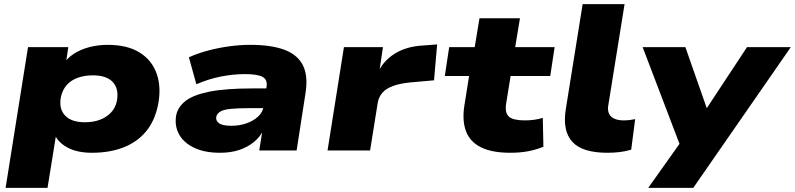

<svg xmlns="http://www.w3.org/2000/svg" viewBox="-20 -725 3830 925"><path d="M7 180 115 -498H309L296 -410H281Q301 -443 334.5 -465Q368 -487 410.5 -498Q453 -509 498 -509Q594 -509 653.5 -471.5Q713 -434 735.5 -368Q758 -302 741 -218Q725 -141 682.5 -90.5Q640 -40 574 -14.5Q508 11 423 11Q352 11 305.5 -14Q259 -39 242 -80H251L209 180ZM389 -136Q430 -136 461.5 -148Q493 -160 514.5 -182.5Q536 -205 543 -238Q554 -296 524 -329Q494 -362 428 -362Q387 -362 355 -350.5Q323 -339 302.5 -316.5Q282 -294 274 -260Q262 -203 292.5 -169.5Q323 -136 389 -136Z M1040 11Q965 11 914.5 -13.5Q864 -38 842 -79Q820 -120 829 -171Q838 -211 875 -239.5Q912 -268 989.5 -283.5Q1067 -299 1197 -299H1288L1274 -204H1183Q1125 -204 1091 -200.5Q1057 -197 1041.5 -187.5Q1026 -178 1022 -163Q1018 -144 1035 -131.5Q1052 -119 1095 -119Q1133 -119 1166.5 -130.5Q1200 -142 1223 -163Q1246 -184 1250 -213L1264 -306Q1270 -341 1245 -354.5Q1220 -368 1160 -368Q1103 -368 1043 -356Q983 -344 926 -319L890 -449Q932 -468 982.5 -481.5Q1033 -495 1085.5 -502Q1138 -509 1185 -509Q1286 -509 1349.5 -485.5Q1413 -462 1439 -411Q1465 -360 1452 -277L1409 0H1229L1245 -101L1251 -102Q1234 -66 1203.5 -41Q1173 -16 1132.5 -2.5Q1092 11 1040 11Z M1558 0 1637 -498H1825L1806 -370H1798Q1824 -430 1881 -466Q1938 -502 2021 -506L2086 -511L2071 -338L1957 -328Q1907 -323 1874 -311Q1841 -299 1823 -279Q1805 -259 1800 -231L1763 0Z M2438 11Q2351 11 2298 -15Q2245 -41 2225.5 -91.5Q2206 -142 2217 -215L2240 -359H2123L2144 -498H2267L2290 -637H2485L2462 -498H2652L2631 -359H2440L2418 -223Q2412 -180 2432.5 -162.5Q2453 -145 2509 -145Q2532 -145 2553.5 -148Q2575 -151 2595 -157L2598 -18Q2561 -3 2522.5 4Q2484 11 2438 11Z M2906 11Q2785 11 2737 -42Q2689 -95 2706 -200L2787 -705H2989L2910 -214Q2907 -193 2914 -177.5Q2921 -162 2939 -153.5Q2957 -145 2985 -145Q3000 -145 3016 -147Q3032 -149 3040 -151L3021 -4Q2995 4 2966.5 7.5Q2938 11 2906 11Z M3103 180 3265 -48 3275 24 3076 -498H3282L3394 -178H3368L3579 -498H3790L3320 180Z"/></svg>

Font: Nunito Sans 10pt Expanded Black
Style: Italic
Weight: 900
Width: 7
Italic angle: -9°
Designer: Vernon Adams
Foundry: Vernon Adams
Version: Version 3.101;gftools[0.9.27]